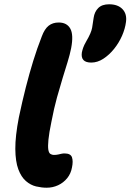

<svg xmlns="http://www.w3.org/2000/svg" viewBox="-20 -865 609 896"><path d="M198 11Q174 11 148.5 5Q123 -1 101 -20Q79 -39 65.5 -75Q52 -111 51.5 -170Q51 -229 68 -317Q84 -393 100.5 -457.5Q117 -522 135 -580.5Q153 -639 175 -695Q188 -730 207 -745Q226 -760 254 -760Q292 -760 308 -731.5Q324 -703 312 -640Q306 -610 295.5 -576Q285 -542 272.5 -501.5Q260 -461 246 -410.5Q232 -360 220 -297Q209 -244 206 -213Q203 -182 205.5 -166.5Q208 -151 215.5 -146.5Q223 -142 231 -142Q243 -142 251.5 -144Q260 -146 267 -147.5Q274 -149 281 -149Q310 -149 316 -130.5Q322 -112 316 -84Q311 -55 293.5 -33.5Q276 -12 251 -0.5Q226 11 198 11ZM406 -573Q355 -573 362 -620Q364 -630 368 -642Q372 -654 383 -673Q406 -712 410 -736Q414 -760 417 -782Q421 -810 438.5 -827.5Q456 -845 489 -845Q530 -845 551.5 -822.5Q573 -800 568 -763Q564 -731 549.5 -698Q535 -665 512.5 -637Q490 -609 462.5 -591Q435 -573 406 -573Z"/></svg>

Font: Shantell Sans
Style: Bold Italic
Weight: 700
Italic angle: -11°
Designer: Stephen Nixon, Anya Danilova, Shantell Martin
Foundry: Arrow Type
Version: Version 1.011;[c5ecc13dd]